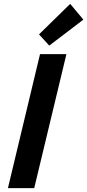

<svg xmlns="http://www.w3.org/2000/svg" viewBox="-20 -973 451 993"><path d="M21 0 187 -693H323.5L157 0ZM234.8 -737.2 181.8 -795.2 343 -953 411.2 -871.5Z"/></svg>

Font: Ubuntu Sans
Style: Italic
Weight: 400
Italic angle: -13.5°
Designer: Dalton Maag Ltd
Foundry: Dalton Maag Ltd
Version: Version 1.006